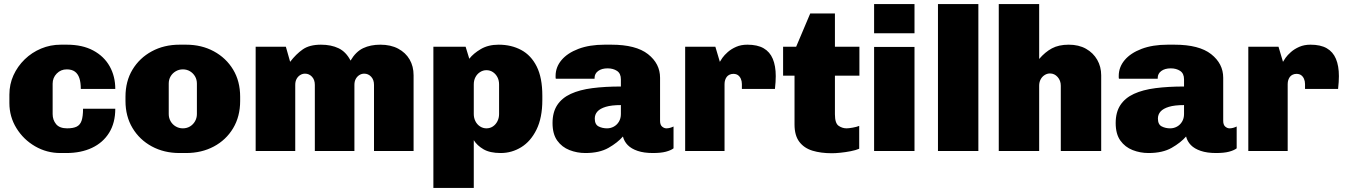

<svg xmlns="http://www.w3.org/2000/svg" viewBox="-20 -740 6595 941"><path d="M276 10Q209 10 152 -23Q95 -56 60.5 -112Q26 -168 26 -235V-276Q26 -327 46 -371Q66 -415 101 -449Q136 -483 181.5 -502Q227 -521 278 -521H308Q384 -521 437 -492.5Q490 -464 517.5 -415Q545 -366 545 -304H376Q376 -336 369 -357Q362 -378 347 -389Q332 -400 307 -400Q278 -400 258 -379.5Q238 -359 238 -330V-181Q238 -152 255 -131.5Q272 -111 309 -111Q339 -111 356 -119.5Q373 -128 380 -149Q387 -170 387 -207H545Q545 -138 515 -89.5Q485 -41 431 -15.5Q377 10 305 10Z M860 10Q784 10 724 -22.5Q664 -55 629.5 -112.5Q595 -170 595 -245V-266Q595 -342 629.5 -399Q664 -456 724 -488.5Q784 -521 860 -521H892Q968 -521 1028 -488.5Q1088 -456 1122.5 -399Q1157 -342 1157 -266V-245Q1157 -169 1122.5 -111.5Q1088 -54 1028 -22Q968 10 892 10ZM876 -111Q896 -111 911.5 -120.5Q927 -130 936 -146Q945 -162 945 -181V-330Q945 -350 936 -365.5Q927 -381 911.5 -390.5Q896 -400 876 -400Q857 -400 841 -390.5Q825 -381 816 -365.5Q807 -350 807 -330V-181Q807 -162 816 -146Q825 -130 841 -120.5Q857 -111 876 -111Z M1233 0V-511H1381L1402 -437Q1431 -475 1464 -498Q1497 -521 1553 -521Q1603 -521 1639.5 -503.5Q1676 -486 1698 -443Q1724 -487 1760 -504Q1796 -521 1844 -521Q1895 -521 1931.5 -501.5Q1968 -482 1987.5 -448.5Q2007 -415 2007 -371V0H1813V-324Q1813 -349 1799 -364Q1785 -379 1765 -379Q1752 -379 1741 -372Q1730 -365 1723.5 -353Q1717 -341 1717 -324V0H1523V-324Q1523 -349 1509 -364Q1495 -379 1475 -379Q1462 -379 1451 -372Q1440 -365 1433.5 -353Q1427 -341 1427 -324V0Z M2104 181V-511H2262L2280 -452Q2300 -478 2336.5 -499.5Q2373 -521 2424 -521Q2486 -521 2534.5 -495Q2583 -469 2610.5 -414Q2638 -359 2638 -271V-250Q2638 -163 2609.5 -105Q2581 -47 2534.5 -18.5Q2488 10 2434 10Q2381 10 2349.5 -8.5Q2318 -27 2302 -53V181ZM2364 -111Q2382 -111 2396 -120.5Q2410 -130 2418 -146Q2426 -162 2426 -181V-326Q2426 -346 2418 -361.5Q2410 -377 2396 -386.5Q2382 -396 2364 -396Q2347 -396 2332.5 -386.5Q2318 -377 2310 -361.5Q2302 -346 2302 -326V-181Q2302 -162 2310 -146Q2318 -130 2332.5 -120.5Q2347 -111 2364 -111Z M2849 10Q2808 10 2771 -4.5Q2734 -19 2711 -51Q2688 -83 2688 -137Q2688 -190 2711 -225Q2734 -260 2777.5 -280Q2821 -300 2883 -308Q2945 -316 3023 -316V-351Q3023 -380 3004 -392.5Q2985 -405 2958 -405Q2929 -405 2911.5 -392Q2894 -379 2894 -358V-354H2704Q2703 -356 2703 -360Q2703 -364 2703 -368Q2703 -411 2732 -445.5Q2761 -480 2815 -500.5Q2869 -521 2943 -521H2976Q3097 -521 3156 -474.5Q3215 -428 3215 -359V-148Q3215 -128 3225 -119.5Q3235 -111 3246 -111Q3255 -111 3264 -113.5Q3273 -116 3281 -120V-13Q3268 -3 3243.5 3.5Q3219 10 3180 10Q3136 10 3105 -0.5Q3074 -11 3056.5 -29Q3039 -47 3033 -71Q3007 -41 2962.5 -15.5Q2918 10 2849 10ZM2955 -111Q2973 -111 2988.5 -119.5Q3004 -128 3013.5 -144Q3023 -160 3023 -181V-225Q2977 -225 2949 -216.5Q2921 -208 2908 -193.5Q2895 -179 2895 -159Q2895 -130 2913.5 -120.5Q2932 -111 2955 -111Z M3338 0V-511H3486L3508 -437Q3511 -443 3520.5 -456.5Q3530 -470 3547 -485Q3564 -500 3588 -510.5Q3612 -521 3643 -521Q3692 -521 3722.5 -503.5Q3753 -486 3767.5 -451.5Q3782 -417 3782 -367Q3782 -355 3781 -338Q3780 -321 3778 -304H3616V-328Q3616 -342 3611 -353.5Q3606 -365 3597 -371.5Q3588 -378 3574 -378Q3564 -378 3555.5 -374Q3547 -370 3542 -363.5Q3537 -357 3534 -348Q3531 -339 3531 -328V0Z M4057 11Q4003 11 3962 -1.5Q3921 -14 3897.5 -45Q3874 -76 3874 -130V-369H3818V-511H3882L3951 -674H4072V-511H4192V-369H4072V-180Q4072 -136 4090 -123.5Q4108 -111 4129 -111Q4140 -111 4159.5 -114.5Q4179 -118 4191 -123V-11Q4175 -4 4149.5 1Q4124 6 4099 8.5Q4074 11 4057 11Z M4264 0V-510H4462V0ZM4264 -577V-720H4462V-577Z M4577 0V-720H4775V0Z M4875 0V-720H5073V-451Q5102 -485 5135.5 -503Q5169 -521 5218 -521Q5267 -521 5302.5 -501Q5338 -481 5357.5 -447Q5377 -413 5377 -371V0H5179V-320Q5179 -345 5163.5 -362.5Q5148 -380 5126 -380Q5112 -380 5099.5 -372Q5087 -364 5080 -350.5Q5073 -337 5073 -320V0Z M5609 10Q5568 10 5531 -4.5Q5494 -19 5471 -51Q5448 -83 5448 -137Q5448 -190 5471 -225Q5494 -260 5537.5 -280Q5581 -300 5643 -308Q5705 -316 5783 -316V-351Q5783 -380 5764 -392.5Q5745 -405 5718 -405Q5689 -405 5671.5 -392Q5654 -379 5654 -358V-354H5464Q5463 -356 5463 -360Q5463 -364 5463 -368Q5463 -411 5492 -445.5Q5521 -480 5575 -500.5Q5629 -521 5703 -521H5736Q5857 -521 5916 -474.5Q5975 -428 5975 -359V-148Q5975 -128 5985 -119.5Q5995 -111 6006 -111Q6015 -111 6024 -113.5Q6033 -116 6041 -120V-13Q6028 -3 6003.5 3.5Q5979 10 5940 10Q5896 10 5865 -0.5Q5834 -11 5816.5 -29Q5799 -47 5793 -71Q5767 -41 5722.5 -15.5Q5678 10 5609 10ZM5715 -111Q5733 -111 5748.5 -119.5Q5764 -128 5773.5 -144Q5783 -160 5783 -181V-225Q5737 -225 5709 -216.5Q5681 -208 5668 -193.5Q5655 -179 5655 -159Q5655 -130 5673.5 -120.5Q5692 -111 5715 -111Z M6098 0V-511H6246L6268 -437Q6271 -443 6280.5 -456.5Q6290 -470 6307 -485Q6324 -500 6348 -510.5Q6372 -521 6403 -521Q6452 -521 6482.5 -503.5Q6513 -486 6527.5 -451.5Q6542 -417 6542 -367Q6542 -355 6541 -338Q6540 -321 6538 -304H6376V-328Q6376 -342 6371 -353.5Q6366 -365 6357 -371.5Q6348 -378 6334 -378Q6324 -378 6315.5 -374Q6307 -370 6302 -363.5Q6297 -357 6294 -348Q6291 -339 6291 -328V0Z"/></svg>

Font: Chivo Medium Black
Style: Regular
Weight: 900
Version: Version 2.002